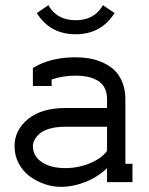

<svg xmlns="http://www.w3.org/2000/svg" viewBox="-20 -703 575 741"><path d="M373 -675.8 377 -683.1 421.9 -652.8 417 -645Q366.2 -570.8 272 -570.8Q177.7 -570.8 127 -645L122.1 -652.8L167 -683.1L170.9 -675.8Q204.1 -625 272 -625Q339.8 -625 373 -675.8ZM231.9 -213.9Q197.8 -213.9 172.1 -206.5Q146.5 -199.2 133.1 -187.3Q119.6 -175.3 113.3 -163.1Q106.9 -150.9 106.9 -139.2Q106.9 -100.6 141.4 -77.4Q175.8 -54.2 231.9 -54.2Q283.2 -54.2 328.9 -73.7Q374.5 -93.3 393.1 -121.1V-213.9ZM491.2 0H393.1V-54.2Q358.9 -20.5 310.8 -1.2Q262.7 18.1 213.9 18.1Q184.6 18.1 154.1 8.1Q123.5 -2 96.9 -20.8Q70.3 -39.6 53.2 -70.6Q36.1 -101.6 36.1 -139.2Q36.1 -200.7 88.1 -243.4Q140.1 -286.1 231.9 -286.1H393.1V-320.8Q393.1 -347.2 382.6 -365.7Q372.1 -384.3 353.8 -393.8Q335.4 -403.3 315.7 -407.2Q295.9 -411.1 272 -411.1Q222.2 -411.1 179.2 -396V-371.1H106.9V-440.9L127.9 -452.1Q189 -481.9 272 -481.9Q299.3 -481.9 325 -477.5Q350.6 -473.1 376.5 -461.7Q402.3 -450.2 421.1 -432.6Q439.9 -415 451.9 -386.2Q463.9 -357.4 463.9 -320.8V-70.8H491.2Z"/></svg>

Font: Rawengulk
Style: Bold
Weight: 700
Version: Version 0.92